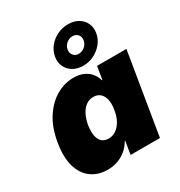

<svg xmlns="http://www.w3.org/2000/svg" viewBox="-193 -955 1024 1095"><g transform="rotate(-30 319.0 -407.5)"><path d="M199.2 8.3Q137.7 8.3 93.5 -23.2Q49.3 -54.7 30.8 -116.2Q12.2 -177.7 27.3 -268.1Q42.5 -360.4 82.8 -421.6Q123 -482.9 177.2 -513.7Q231.4 -544.4 289.1 -544.4Q327.1 -544.4 354.5 -532.2Q381.8 -520 399.2 -498.8Q416.5 -477.5 423.8 -450.7H426.8L440.9 -535.6H634.3L545.9 0H352.5L366.7 -85.4H363.3Q347.7 -57.1 323 -36.1Q298.3 -15.1 267.3 -3.4Q236.3 8.3 199.2 8.3ZM291.5 -143.1Q318.8 -143.1 341.1 -158.4Q363.3 -173.8 378.9 -201.7Q394.5 -229.5 400.4 -268.1Q407.2 -306.6 400.9 -334.7Q394.5 -362.8 377.2 -377.9Q359.9 -393.1 333 -393.1Q306.2 -393.1 284.9 -377.9Q263.7 -362.8 249 -334.7Q234.4 -306.6 227.5 -268.1Q221.7 -229.5 226.8 -201.2Q231.9 -172.9 248.5 -158Q265.1 -143.1 291.5 -143.1ZM374 -575.2Q335.9 -575.2 308.1 -591.8Q280.3 -608.4 266.8 -636.7Q253.4 -665 259.3 -699.7Q265.1 -735.4 287.8 -763.4Q310.5 -791.5 344 -807.9Q377.4 -824.2 415 -824.2Q453.6 -824.2 481.4 -807.9Q509.3 -791.5 522.7 -763.4Q536.1 -735.4 530.3 -699.7Q524.4 -665 501.7 -636.7Q479 -608.4 445.6 -591.8Q412.1 -575.2 374 -575.2ZM385.7 -647Q408.2 -647 426 -662.4Q443.8 -677.7 447.3 -699.7Q451.2 -722.2 438.5 -737.3Q425.8 -752.4 403.3 -752.4Q381.3 -752.4 363.5 -737.3Q345.7 -722.2 341.8 -699.7Q338.4 -677.7 351.1 -662.4Q363.8 -647 385.7 -647Z"/></g></svg>

Font: Inter 20pt Black
Style: Italic
Weight: 900
Italic angle: -9.3988°
Version: Version 4.001;git-66647c0bb